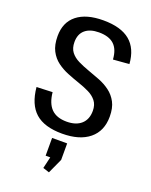

<svg xmlns="http://www.w3.org/2000/svg" viewBox="-173 -799 894 1138"><g transform="rotate(20 274.5 -229.5)"><path d="M275 7Q163 7 106 -43.5Q49 -94 39 -201L139 -205Q146 -136 179.5 -102.5Q213 -69 276 -69Q335 -69 368 -98.5Q401 -128 401 -182Q401 -220 382 -244Q363 -268 332 -283Q301 -298 264 -310.5Q227 -323 190 -338Q153 -353 122 -376Q91 -399 72 -435.5Q53 -472 53 -528Q53 -615 111.5 -661.5Q170 -708 277 -708Q388 -708 445.5 -660.5Q503 -613 510 -517L409 -509Q405 -572 372.5 -602Q340 -632 277 -632Q221 -632 190 -605.5Q159 -579 159 -529Q159 -490 177.5 -466Q196 -442 227.5 -426.5Q259 -411 296 -398Q333 -385 370 -370.5Q407 -356 438 -333Q469 -310 488 -274.5Q507 -239 507 -184Q507 -93 446 -43Q385 7 275 7ZM324 51V155L281 249L241 236L273 100L316 163H229V51Z"/></g></svg>

Font: Pathway Extreme SemiCondensed Medium
Style: Regular
Weight: 500
Width: 4
Version: Version 1.001;gftools[0.9.26]